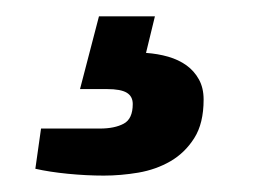

<svg xmlns="http://www.w3.org/2000/svg" viewBox="-20 -31 313 233"><path d="M157.2 33.2Q171.4 34.2 184.1 37.8Q196.8 41.5 206.3 48.3Q215.8 55.2 221.4 65.4Q227.1 75.7 227.1 89.8Q227.1 118.7 215.8 136.5Q204.6 154.3 187 164.6Q169.4 174.8 147.9 178.5Q126.5 182.1 106 182.1Q85 182.1 62.5 179.9Q40 177.7 22.9 173.8L29.8 125H101.1Q119.1 125 130.1 119.1Q141.1 113.3 141.1 95.2Q141.1 85.9 133.8 81.5Q126.5 77.1 109.9 77.1H77.1L100.1 -11.2H168Z"/></svg>

Font: Archivo Narrow
Style: Bold Italic
Weight: 700
Italic angle: -8°
Designer: Hector Gatti
Foundry: Hector Gatti
Version: 1.002; ttfautohint (v0.8)